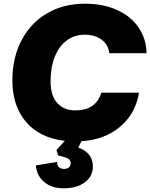

<svg xmlns="http://www.w3.org/2000/svg" viewBox="-20 -757 814 1040"><path d="M174 139 290 120Q288 136 298 147Q308 158 327 158Q343 158 353 150Q363 142 363 127Q363 110 347.5 101.5Q332 93 295 85L286 56L331 6Q194 -10 120.5 -97Q47 -184 47 -321Q47 -445 97 -539.5Q147 -634 236 -685.5Q325 -737 440 -737Q538 -737 613 -703.5Q688 -670 730 -609Q772 -548 774 -469H572Q567 -515 530.5 -542Q494 -569 439 -569Q383 -569 341 -537.5Q299 -506 276.5 -449Q254 -392 254 -317Q254 -238 290.5 -198.5Q327 -159 388 -159Q499 -159 529 -255H733Q714 -141 630.5 -70.5Q547 0 421 8L404 42Q483 71 483 145Q483 198 439.5 230.5Q396 263 325 263Q261 263 220.5 230Q180 197 174 139Z"/></svg>

Font: Mona Sans Black
Style: Italic
Weight: 900
Italic angle: -11.7°
Designer: Deni Anggara
Foundry: GitHub
Version: Version 2.000